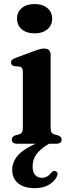

<svg xmlns="http://www.w3.org/2000/svg" viewBox="-20 -730 359 975"><path d="M155.5 -560.5Q115 -560.5 90.8 -581Q66.5 -601.5 66.5 -635.5Q66.5 -669 90.8 -689.2Q115 -709.5 155.5 -709.5Q196 -709.5 220.5 -689Q245 -668.5 245 -635.5Q245 -601.5 220.5 -581Q196 -560.5 155.5 -560.5ZM237 -451V-81.5Q237 -65.5 241.5 -58.2Q246 -51 255 -48L273.5 -43Q293 -36.5 293 -21Q293 0 264.5 0H229Q188 23.5 166.8 51Q145.5 78.5 145.5 115Q145.5 144.5 158.8 158.8Q172 173 192 173Q221.5 173 240.5 146.5Q251 135.5 261 138.5Q267 140 270.8 146.5Q274.5 153 269.5 164.5Q260 188.5 230.5 207Q201 225.5 157 225.5Q102.5 225.5 72.2 200.8Q42 176 42 133Q42 92.5 70.5 59.8Q99 27 160.5 0H68Q40 0 40 -21Q40 -36 58.5 -43L78 -48Q87 -51 91.5 -58.2Q96 -65.5 96 -81.5V-366Q96 -389 79.5 -392L53 -394Q36 -397.5 36 -412.5Q36 -421 41 -426Q46 -431 59.5 -436L151 -470Q171 -477.5 182.8 -480.5Q194.5 -483.5 203.5 -483.5Q237 -483.5 237 -451Z"/></svg>

Font: Fraunces 9pt SemiBold
Style: Regular
Weight: 600
Version: Version 1.000;[b76b70a41]